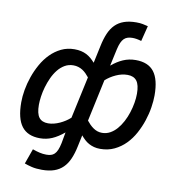

<svg xmlns="http://www.w3.org/2000/svg" viewBox="-98 -830 1024 1111"><g transform="rotate(10 414.0 -274.5)"><path d="M659.2 -641.1Q630.4 -649.9 606.9 -649.9Q590.8 -649.9 578.6 -646Q566.4 -642.1 557.1 -633.1Q547.9 -624 541 -608.6Q534.2 -593.3 528.8 -569.8L506.8 -469.2Q540.5 -497.6 574.5 -512.2Q608.4 -526.9 647.9 -526.9Q721.2 -526.9 755.6 -482.2Q790 -437.5 790 -344.2Q790 -312 783.9 -272.9Q777.8 -233.9 764.6 -194.1Q751.5 -154.3 731 -116.5Q710.4 -78.6 681.9 -49.6Q653.3 -20.5 616.2 -2.7Q579.1 15.1 533.2 15.1Q513.2 15.1 496.8 10.7Q480.5 6.3 466.6 -1.2Q452.6 -8.8 440.7 -19.8Q428.7 -30.8 418 -43.9L403.8 22.9Q395 65.4 381.1 97.4Q367.2 129.4 345.7 150.6Q324.2 171.9 293.9 182.4Q263.7 192.9 222.2 192.9Q187 192.9 162.1 186.8Q137.2 180.7 119.1 173.8L150.9 85Q172.4 92.8 192.4 97.4Q212.4 102.1 231.9 102.1Q247.1 102.1 258.8 98.9Q270.5 95.7 279.8 86.9Q289.1 78.1 295.9 62.3Q302.7 46.4 308.1 21L319.8 -43.9Q283.7 -13.7 250.2 0.7Q216.8 15.1 179.2 15.1Q106.9 15.1 72 -30.3Q37.1 -75.7 37.1 -171.9Q37.1 -205.6 43.9 -244.9Q50.8 -284.2 64.5 -323.5Q78.1 -362.8 98.9 -399.7Q119.6 -436.5 147.5 -464.6Q175.3 -492.7 210.4 -509.8Q245.6 -526.9 288.1 -526.9Q309.6 -526.9 326.9 -522.9Q344.2 -519 358.9 -511.5Q373.5 -503.9 386 -493.2Q398.4 -482.4 410.2 -469.2L432.1 -571.8Q440.9 -614.3 454.6 -646.2Q468.3 -678.2 489.5 -699.5Q510.7 -720.7 541 -731.4Q571.3 -742.2 613.8 -742.2Q635.3 -742.2 651.1 -739Q667 -735.8 682.1 -731.9ZM392.1 -379.9Q383.3 -391.1 373.3 -401.1Q363.3 -411.1 351.8 -418.5Q340.3 -425.8 326.9 -429.9Q313.5 -434.1 297.9 -434.1Q270 -434.1 247.3 -420.9Q224.6 -407.7 207.3 -386Q189.9 -364.3 177.2 -336.7Q164.6 -309.1 156.2 -280.3Q147.9 -251.5 144 -223.9Q140.1 -196.3 140.1 -174.8Q140.1 -123.5 157.2 -100.8Q174.3 -78.1 210.9 -78.1Q227.5 -78.1 244.9 -82.5Q262.2 -86.9 278.8 -94.5Q295.4 -102.1 310.8 -112.1Q326.2 -122.1 338.9 -133.8ZM436 -133.8Q444.8 -122.6 454.8 -112.5Q464.8 -102.5 476.1 -94.7Q487.3 -86.9 500 -82.5Q512.7 -78.1 527.8 -78.1Q553.2 -78.1 575 -90.1Q596.7 -102.1 614.3 -122.3Q631.8 -142.6 645.8 -168.9Q659.7 -195.3 668.9 -224.1Q678.2 -252.9 683.1 -281.7Q688 -310.5 688 -335.9Q688 -387.7 670.4 -410.9Q652.8 -434.1 616.2 -434.1Q582.5 -434.1 548.6 -418.7Q514.6 -403.3 488.8 -379.9Z"/></g></svg>

Font: Clear Sans Medium
Style: Italic
Weight: 500
Italic angle: -12°
Foundry: Intel Corporation
Version: Version 1.00